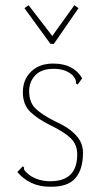

<svg xmlns="http://www.w3.org/2000/svg" viewBox="-20 -701 390 731"><path d="M171 10Q130 10 99 -5Q68 -20 46 -46L61 -62L67 -68L72 -63Q70 -58 73.5 -52.5Q77 -47 90 -36Q106 -24 127 -17.5Q148 -11 172 -11Q274 -11 274 -113Q274 -151 249 -175Q224 -199 174 -223Q125 -247 96 -274.5Q67 -302 67 -350Q67 -398 98.5 -428.5Q130 -459 182 -459Q222 -459 249 -445Q276 -431 293 -403L280 -385L275 -379L269 -383Q270 -389 268 -396Q266 -403 256 -415Q241 -428 223.5 -433.5Q206 -439 184 -439Q138 -439 114.5 -414.5Q91 -390 91 -354Q91 -312 114.5 -288.5Q138 -265 190 -239Q240 -217 268 -187.5Q296 -158 296 -120Q296 -56 267 -22.5Q238 11 171 10ZM89 -681 179 -564 263 -681 279 -670 185 -534H172L73 -670Z"/></svg>

Font: Inconsolata ExtraCondensed ExtraLight
Style: Regular
Weight: 200
Width: 2
Monospace: yes
Designer: Raph Levien, Cyreal, Brenton Simpson
Foundry: Raph Levien, Cyreal, Google
Version: Version 3.001; ttfautohint (v1.8.2.53-6de2)